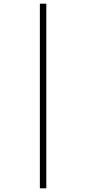

<svg xmlns="http://www.w3.org/2000/svg" viewBox="-20 -782 470 1045"><path d="M197 -762V243H232V-762Z"/></svg>

Font: Noto Sans Thai Looped Condensed ExtraLight
Style: Regular
Weight: 200
Width: 3
Designer: Sasikarn Vongin, Ben Mitchell
Foundry: The Fontpad Ltd
Version: Version 1.001